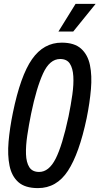

<svg xmlns="http://www.w3.org/2000/svg" viewBox="-20 -957 511 986"><path d="M175 9Q109 9 74.5 -21.5Q40 -52 29 -106Q18 -160 24 -229.5Q30 -299 46 -377Q85 -568 144.5 -653Q204 -738 297 -738Q362 -738 396.5 -707Q431 -676 442 -622.5Q453 -569 447 -499Q441 -429 425 -350Q387 -169 329 -80Q271 9 175 9ZM181 -74Q231 -74 265.5 -141.5Q300 -209 332 -359Q344 -418 351.5 -471Q359 -524 356.5 -565.5Q354 -607 338.5 -630.5Q323 -654 289 -654Q235 -654 201 -579.5Q167 -505 140 -374Q128 -315 120 -261Q112 -207 113.5 -165Q115 -123 130.5 -98.5Q146 -74 181 -74ZM280 -795 368 -937H471L356 -795Z"/></svg>

Font: Mona Sans Condensed Medium
Style: Italic
Weight: 500
Width: 3
Italic angle: -11.7°
Designer: Deni Anggara
Foundry: GitHub
Version: Version 1.001; ttfautohint (v1.8.4.7-5d5b);gftools[0.9.31]